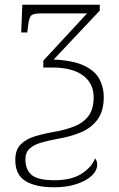

<svg xmlns="http://www.w3.org/2000/svg" viewBox="-20 -556 507 816"><path d="M210 240Q132 240 88.5 213.5Q45 187 45 124Q45 80 68.5 57Q92 34 131 22.5Q170 11 218 3Q261 -5 297.5 -19.5Q334 -34 356 -63Q378 -92 378 -143Q378 -202 332.5 -235.5Q287 -269 203 -269H164V-298L350 -499H152Q121 -499 112 -489.5Q103 -480 99 -444L96 -418H70L75 -536H404V-511L208 -303Q292 -299 338.5 -276.5Q385 -254 403 -219Q421 -184 421 -144Q421 -84 394.5 -48Q368 -12 323.5 6.5Q279 25 225 34Q187 41 155.5 50Q124 59 106 75.5Q88 92 88 121Q88 165 114.5 187.5Q141 210 211 210Q285 210 328 181.5Q371 153 384 117Q393 128 393 143Q393 169 369.5 191Q346 213 304.5 226.5Q263 240 210 240Z"/></svg>

Font: Noto Serif ExtraLight
Style: Regular
Weight: 200
Designer: Monotype Design Team
Foundry: Monotype Imaging Inc.
Version: Version 2.015; ttfautohint (v1.8.4.7-5d5b)